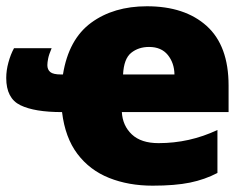

<svg xmlns="http://www.w3.org/2000/svg" viewBox="-36 -583 792 613"><path d="M433.1 -563Q554.2 -563 624 -500Q693.8 -437 693.8 -310.1V-225.1H353Q355.5 -181.6 385 -153.8Q414.6 -126 470.2 -126Q569.3 -126 658.2 -168V-30.8Q618.2 -9.8 570.6 0Q522.9 9.8 451.2 9.8Q374.5 9.8 312.5 -14.9Q250.5 -39.6 211.2 -91.6Q171.9 -143.6 162.1 -225.1Q74.2 -225.1 29.1 -247.1Q-16.1 -269 -16.1 -334Q-16.1 -358.4 -9 -384Q-2 -409.7 8.8 -429.2H128.9Q120.1 -408.7 117.7 -396Q115.2 -383.3 115.2 -375Q115.2 -360.8 124.5 -353Q133.8 -345.2 159.2 -345.2H165Q183.1 -457.5 254.9 -510.3Q326.7 -563 433.1 -563ZM439.9 -433.1Q406.2 -433.1 382.8 -414.3Q359.4 -395.5 356.9 -345.2H521Q520.5 -381.8 499.8 -407.5Q479 -433.1 439.9 -433.1Z"/></svg>

Font: Open Sans ExtraBold
Style: Regular
Weight: 800
Designer: Monotype Design Team
Foundry: Monotype Imaging Inc.
Version: Version 3.003; ttfautohint (v1.8.4)